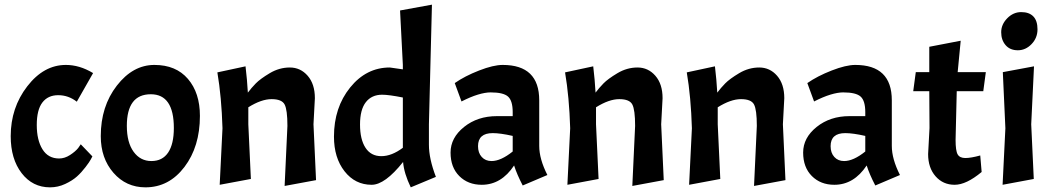

<svg xmlns="http://www.w3.org/2000/svg" viewBox="-20 -794 4515 825"><path d="M234 -113Q258 -113 281 -128Q304 -143 316 -158L327 -174L377 -122Q374 -117 369.5 -108Q365 -99 347.5 -76Q330 -53 310.5 -35.5Q291 -18 260 -3.5Q229 11 195 11Q120 11 73 -50Q26 -111 26 -209Q26 -331 97 -423Q168 -515 263 -515Q292 -515 321 -506.5Q350 -498 380 -480L310 -357Q274 -385 230 -385Q186 -385 162 -353.5Q138 -322 138 -257Q138 -192 162.5 -152.5Q187 -113 234 -113Z M839 -296Q839 -164 772.5 -76.5Q706 11 605 11Q522 11 467.5 -51.5Q413 -114 413 -209Q413 -337 482 -426Q551 -515 643.5 -515Q736 -515 787.5 -455Q839 -395 839 -296ZM727 -244Q727 -389 628 -389Q525 -389 525 -253Q525 -182 554 -142Q583 -102 630.5 -102Q678 -102 702.5 -138.5Q727 -175 727 -244Z M1047 -333V-260L1058 -25L924 0L936 -243Q932 -377 914 -483L1035 -509Q1042 -451 1045 -396Q1060 -416 1079 -435.5Q1098 -455 1139 -479.5Q1180 -504 1225.5 -504Q1271 -504 1302 -468.5Q1333 -433 1333 -372L1327 -260L1338 -20L1203 5L1215 -253Q1215 -322 1203 -345Q1191 -368 1147 -368Q1103 -368 1047 -333Z M1712 -98Q1634 0 1577 0Q1506 0 1460.5 -58Q1415 -116 1415 -207Q1415 -332 1484.5 -418Q1554 -504 1655 -504L1711 -496V-515L1699 -749L1836 -774L1823 -260V-172Q1823 -112 1853 -34L1745 11Q1716 -49 1712 -98ZM1711 -159V-375Q1651 -387 1622 -387Q1577 -387 1552 -355Q1527 -323 1527 -259Q1527 -195 1550.5 -159Q1574 -123 1618.5 -123Q1663 -123 1711 -159Z M2115 -295H2183V-312Q2183 -361 2163 -379Q2143 -397 2088 -397Q2065 -397 2033.5 -387.5Q2002 -378 1963 -358L1934 -437Q1977 -467 2038.5 -491Q2100 -515 2140 -515Q2297 -515 2297 -363V-167Q2297 -111 2332 -42L2226 3Q2201 -45 2189 -83Q2134 0 2050 0Q1991 0 1953.5 -37.5Q1916 -75 1916 -138.5Q1916 -202 1974 -248.5Q2032 -295 2115 -295ZM2092 -102Q2132 -102 2183 -143V-210Q2130 -222 2097 -222Q2034 -222 2034 -166Q2034 -137 2050 -119.5Q2066 -102 2092 -102Z M2541 -333V-260L2552 -25L2418 0L2430 -243Q2426 -377 2408 -483L2529 -509Q2536 -451 2539 -396Q2554 -416 2573 -435.5Q2592 -455 2633 -479.5Q2674 -504 2719.5 -504Q2765 -504 2796 -468.5Q2827 -433 2827 -372L2821 -260L2832 -20L2697 5L2709 -253Q2709 -322 2697 -345Q2685 -368 2641 -368Q2597 -368 2541 -333Z M3064 -333V-260L3075 -25L2941 0L2953 -243Q2949 -377 2931 -483L3052 -509Q3059 -451 3062 -396Q3077 -416 3096 -435.5Q3115 -455 3156 -479.5Q3197 -504 3242.5 -504Q3288 -504 3319 -468.5Q3350 -433 3350 -372L3344 -260L3355 -20L3220 5L3232 -253Q3232 -322 3220 -345Q3208 -368 3164 -368Q3120 -368 3064 -333Z M3630 -295H3698V-312Q3698 -361 3678 -379Q3658 -397 3603 -397Q3580 -397 3548.5 -387.5Q3517 -378 3478 -358L3449 -437Q3492 -467 3553.5 -491Q3615 -515 3655 -515Q3812 -515 3812 -363V-167Q3812 -111 3847 -42L3741 3Q3716 -45 3704 -83Q3649 0 3565 0Q3506 0 3468.5 -37.5Q3431 -75 3431 -138.5Q3431 -202 3489 -248.5Q3547 -295 3630 -295ZM3607 -102Q3647 -102 3698 -143V-210Q3645 -222 3612 -222Q3549 -222 3549 -166Q3549 -137 3565 -119.5Q3581 -102 3607 -102Z M3973 -484V-593L4108 -619L4095 -484H4216L4205 -402H4091L4086 -193Q4086 -146 4095 -130.5Q4104 -115 4128 -115Q4152 -115 4192 -126L4198 -55Q4132 0 4082 0Q4032 0 4000 -36.5Q3968 -73 3968 -132L3974 -244L3973 -402H3904L3915 -484Z M4423 -509 4411 -260 4422 -25 4288 0 4300 -243 4289 -484ZM4282 -655.5Q4282 -689 4308 -715.5Q4334 -742 4368 -742Q4402 -742 4420 -723.5Q4438 -705 4438 -668Q4438 -631 4412.5 -604.5Q4387 -578 4353.5 -578Q4320 -578 4301 -600Q4282 -622 4282 -655.5Z"/></svg>

Font: Acme
Style: Regular
Weight: 400
Designer: Juan Pablo del Peral
Foundry: Juan Pablo del Peral
Version: Version 1.002